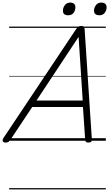

<svg xmlns="http://www.w3.org/2000/svg" viewBox="-71 -1096 850 1495"><path d="M-27 14Q-43 14 -48.5 5Q-54 -4 -45 -20L524 -873Q532 -884 540 -889Q548 -894 562 -894Q575 -894 581 -888.5Q587 -883 588 -867L644 -14Q646 0 639.5 7Q633 14 617 14Q603 14 598 8.5Q593 3 592 -10L575 -263H180L11 -9Q1 5 -6 9.5Q-13 14 -27 14ZM213 -313H573L541 -809ZM459 -977Q441 -977 430 -985.5Q419 -994 419 -1013Q419 -1036 434 -1056Q449 -1076 476 -1076Q494 -1076 505 -1067Q516 -1058 516 -1039Q516 -1015 502 -996Q488 -977 459 -977ZM701 -977Q684 -977 672.5 -985.5Q661 -994 661 -1013Q661 -1036 676 -1056Q691 -1076 718 -1076Q736 -1076 747.5 -1067Q759 -1058 759 -1039Q759 -1015 744.5 -996Q730 -977 701 -977ZM0 369H753V379H0ZM0 -20H753V0H0ZM0 -505H753V-500H0ZM0 -889H753V-879H0Z"/></svg>

Font: Playwrite HR Guides
Style: Regular
Weight: 400
Designer: Veronika Burian, José Scaglione
Foundry: TypeTogether
Version: Version 1.003